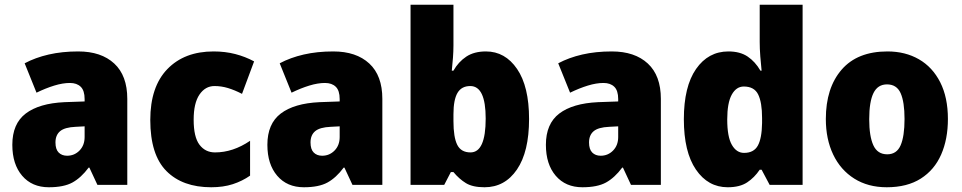

<svg xmlns="http://www.w3.org/2000/svg" viewBox="-20 -780 4059 810"><path d="M310 -563Q407 -563 462 -512Q517 -461 517 -363V0H391L357 -73H354Q322 -30 285.5 -10Q249 10 186 10Q115 10 73.5 -38.5Q32 -87 32 -169Q32 -258 88.5 -301Q145 -344 252 -349L337 -352V-362Q337 -398 320.5 -414Q304 -430 275 -430Q245 -430 209 -419Q173 -408 134 -389L84 -513Q129 -537 185.5 -550Q242 -563 310 -563ZM299 -245Q253 -243 233.5 -226.5Q214 -210 214 -179Q214 -150 227.5 -136.5Q241 -123 263 -123Q294 -123 315.5 -145Q337 -167 337 -202V-247Z M871 10Q750 10 682 -58.5Q614 -127 614 -274Q614 -414 686 -488.5Q758 -563 881 -563Q930 -563 972.5 -552Q1015 -541 1052 -521L1001 -384Q970 -400 942 -408.5Q914 -417 885 -417Q846 -417 821.5 -381Q797 -345 797 -275Q797 -202 821.5 -169.5Q846 -137 887 -137Q963 -137 1035 -186V-39Q1002 -16 962 -3Q922 10 871 10Z M1386 -563Q1483 -563 1538 -512Q1593 -461 1593 -363V0H1467L1433 -73H1430Q1398 -30 1361.5 -10Q1325 10 1262 10Q1191 10 1149.5 -38.5Q1108 -87 1108 -169Q1108 -258 1164.5 -301Q1221 -344 1328 -349L1413 -352V-362Q1413 -398 1396.5 -414Q1380 -430 1351 -430Q1321 -430 1285 -419Q1249 -408 1210 -389L1160 -513Q1205 -537 1261.5 -550Q1318 -563 1386 -563ZM1375 -245Q1329 -243 1309.5 -226.5Q1290 -210 1290 -179Q1290 -150 1303.5 -136.5Q1317 -123 1339 -123Q1370 -123 1391.5 -145Q1413 -167 1413 -202V-247Z M1893 -588Q1893 -564 1891 -537Q1889 -510 1886 -482H1893Q1914 -519 1947 -541Q1980 -563 2030 -563Q2111 -563 2161.5 -489Q2212 -415 2212 -278Q2212 -140 2161 -65Q2110 10 2024 10Q1974 10 1945.5 -7.5Q1917 -25 1893 -54H1882L1854 0H1712V-760H1893ZM1964 -417Q1927 -417 1910 -388Q1893 -359 1893 -298V-269Q1893 -201 1909 -169Q1925 -137 1965 -137Q2029 -137 2029 -280Q2029 -417 1964 -417Z M2561 -563Q2658 -563 2713 -512Q2768 -461 2768 -363V0H2642L2608 -73H2605Q2573 -30 2536.5 -10Q2500 10 2437 10Q2366 10 2324.5 -38.5Q2283 -87 2283 -169Q2283 -258 2339.5 -301Q2396 -344 2503 -349L2588 -352V-362Q2588 -398 2571.5 -414Q2555 -430 2526 -430Q2496 -430 2460 -419Q2424 -408 2385 -389L2335 -513Q2380 -537 2436.5 -550Q2493 -563 2561 -563ZM2550 -245Q2504 -243 2484.5 -226.5Q2465 -210 2465 -179Q2465 -150 2478.5 -136.5Q2492 -123 2514 -123Q2545 -123 2566.5 -145Q2588 -167 2588 -202V-247Z M3050 10Q2967 10 2916 -64.5Q2865 -139 2865 -277Q2865 -415 2916.5 -489Q2968 -563 3053 -563Q3102 -563 3134 -541.5Q3166 -520 3188 -482H3193Q3190 -509 3187.5 -542Q3185 -575 3185 -603V-760H3366V0H3227L3193 -64H3185Q3163 -31 3132 -10.5Q3101 10 3050 10ZM3119 -135Q3160 -135 3177 -165.5Q3194 -196 3195 -261V-282Q3195 -348 3178.5 -381.5Q3162 -415 3118 -415Q3086 -415 3067 -380.5Q3048 -346 3048 -276Q3048 -203 3067.5 -169Q3087 -135 3119 -135Z M3979 -278Q3979 -193 3950.5 -128Q3922 -63 3864.5 -26.5Q3807 10 3721 10Q3642 10 3584 -26.5Q3526 -63 3495 -128Q3464 -193 3464 -278Q3464 -409 3530.5 -486Q3597 -563 3724 -563Q3799 -563 3856.5 -530Q3914 -497 3946.5 -433Q3979 -369 3979 -278ZM3647 -277Q3647 -205 3664.5 -167Q3682 -129 3723 -129Q3763 -129 3779.5 -167Q3796 -205 3796 -278Q3796 -350 3779.5 -387Q3763 -424 3722 -424Q3683 -424 3665 -387.5Q3647 -351 3647 -277Z"/></svg>

Font: Noto Sans Tamil SemiCondensed Black
Style: Regular
Weight: 900
Width: 4
Designer: Jelle Bosma - Monotype Design Team
Foundry: Monotype Imaging Inc.
Version: Version 2.004; ttfautohint (v1.8.4.7-5d5b)